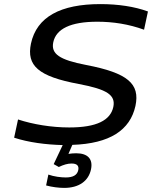

<svg xmlns="http://www.w3.org/2000/svg" viewBox="-20 -699 742 937"><path d="M683 -554 702 -643C637 -667 556 -679 470 -679C276 -679 159 -617 131 -486C109 -379 166 -326 365 -289C503 -263 545 -235 533 -177C519 -112 452 -77 318 -77C231 -77 141 -92 68 -116L49 -27C119 -4 204 7 286 9L242 102L267 116C290 105 310 99 329 99C357 99 366 111 362 131C357 155 337 167 301 167C278 167 244 163 216 153L205 206C234 214 268 218 293 218C366 218 412 184 424 128C435 77 408 49 352 49C340 49 326 50 314 52L333 8C516 2 615 -64 641 -182C664 -290 604 -343 400 -382C270 -407 228 -436 240 -493C254 -558 324 -593 455 -593C532 -593 609 -581 683 -554Z"/></svg>

Font: LT Wave
Style: Italic
Weight: 400
Designer: Daniel Lyons
Version: Version 2.5 (Glyphs App)